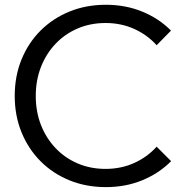

<svg xmlns="http://www.w3.org/2000/svg" viewBox="-20 -767 786 802"><path d="M694.8 -93.8Q644.5 -43 574.7 -14.2Q504.9 14.6 422.4 14.6Q339.8 14.6 270.3 -13.7Q200.7 -42 149.4 -93.5Q98.1 -145 69.8 -214.6Q41.5 -284.2 41.5 -366.2Q41.5 -448.7 69.8 -518.3Q98.1 -587.9 149.4 -639.2Q200.7 -690.4 270.3 -718.8Q339.8 -747.1 422.4 -747.1Q504.4 -747.1 574.2 -718.5Q644 -689.9 694.3 -639.2L634.3 -578.1Q595.2 -621.6 540.5 -646.2Q485.8 -670.9 420.9 -670.9Q357.9 -670.9 304.7 -648.2Q251.5 -625.5 212.2 -584.2Q172.9 -543 151.1 -487.3Q129.4 -431.6 129.4 -366.2Q129.4 -300.3 151.1 -244.9Q172.9 -189.5 212.2 -148.2Q251.5 -106.9 304.7 -84.2Q357.9 -61.5 420.9 -61.5Q485.8 -61.5 540.5 -86.2Q595.2 -110.8 634.3 -154.3Z"/></svg>

Font: Kumbh Sans
Style: Regular
Weight: 400
Version: Version 1.005